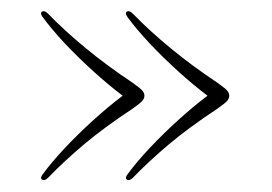

<svg xmlns="http://www.w3.org/2000/svg" viewBox="-20 -399 475 335"><path d="M380 -232Q380 -227.5 376.5 -223.2Q373 -219 359.5 -209.5Q309.5 -176.5 274.2 -146.8Q239 -117 212 -89Q205.5 -82.5 201 -86Q197.5 -88.5 203 -95.5Q218 -116 241.2 -140.8Q264.5 -165.5 291 -189.5Q317.5 -213.5 342 -232Q317.5 -250.5 291 -274.5Q264.5 -298.5 241.2 -323.2Q218 -348 203 -368.5Q197.5 -375.5 201 -378.5Q205.5 -381.5 212 -375Q241 -345 277.8 -314.8Q314.5 -284.5 359.5 -254.5Q373 -245 376.5 -240.8Q380 -236.5 380 -232ZM232 -232Q232 -227.5 228.5 -223.2Q225 -219 211.5 -209.5Q161.5 -176.5 126.2 -146.8Q91 -117 64 -89Q57.5 -82.5 53 -86Q49.5 -88.5 55 -95.5Q70 -116 93.2 -140.8Q116.5 -165.5 143 -189.5Q169.5 -213.5 194 -232Q169.5 -250.5 143 -274.5Q116.5 -298.5 93.2 -323.2Q70 -348 55 -368.5Q49.5 -375.5 53 -378.5Q57.5 -381.5 64 -375Q93 -345 129.8 -314.8Q166.5 -284.5 211.5 -254.5Q225 -245 228.5 -240.8Q232 -236.5 232 -232Z"/></svg>

Font: Fraunces 72pt S000 Thin
Style: Regular
Weight: 100
Version: Version 1.000; ttfautohint (v1.8.3)